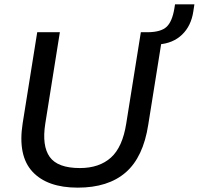

<svg xmlns="http://www.w3.org/2000/svg" viewBox="-20 -853 913 882"><path d="M337 9Q197 9 129 -64.5Q61 -138 84 -286L151 -705H255L188 -285Q172 -183 208.5 -132Q245 -81 347 -81Q436 -81 489.5 -129Q543 -177 560 -286L627 -705H729L661 -280Q638 -131 557.5 -61Q477 9 337 9ZM709 -649 658 -684 661 -705Q720 -706 745.5 -730Q771 -754 781 -814L784 -833H873L868 -800Q858 -734 816.5 -694Q775 -654 709 -649Z"/></svg>

Font: Mulish SemiBold
Style: Italic
Weight: 600
Italic angle: -9°
Designer: Vernon Adams
Foundry: Vernon Adams
Version: Version 3.603; ttfautohint (v1.8.3)